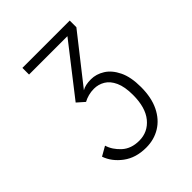

<svg xmlns="http://www.w3.org/2000/svg" viewBox="-199 -819 948 948"><g transform="rotate(-45 275.0 -344.5)"><path d="M270.5 11Q199 11 150.5 -25.2Q102 -61.5 84.5 -112L133.5 -140Q145.5 -100.5 180.2 -69Q215 -37.5 270.5 -37.5Q331 -37.5 369.8 -84.5Q408.5 -131.5 408.5 -219.5Q408.5 -276.5 392.5 -311.5Q376.5 -346.5 350.2 -362Q324 -377.5 293.5 -377.5Q273 -377.5 254.2 -372.5Q235.5 -367.5 220 -359L181.5 -393L384.5 -653.5H116.5V-700H447V-653.5L253 -407Q275 -421 316 -421Q352.5 -421 386.5 -399.8Q420.5 -378.5 442.2 -333.8Q464 -289 464 -219Q464 -145.5 438.8 -94Q413.5 -42.5 369.8 -15.8Q326 11 270.5 11Z"/></g></svg>

Font: Trispace SemiCondensed ExtraLight
Style: Regular
Weight: 200
Width: 4
Designer: Tyler Finck
Foundry: Etcetera Type Company
Version: Version 1.210; ttfautohint (v1.8.3)